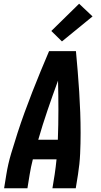

<svg xmlns="http://www.w3.org/2000/svg" viewBox="-20 -1009 540 1029"><path d="M2 0 14 -74Q23 -130 39.5 -185.5Q56 -241 74 -296.5Q92 -352 112 -407Q132 -462 153.5 -517Q175 -572 197.5 -626.5Q220 -681 243 -735H387Q392 -681 396.5 -626.5Q401 -572 404.5 -517Q408 -462 410 -407Q412 -352 412 -296.5Q412 -241 409.5 -185.5Q407 -130 398 -74L386 0H261L273 -74Q276 -94 278.5 -114.5Q281 -135 283 -155H156Q151 -135 146.5 -114.5Q142 -94 139 -74L127 0ZM290 -260Q293 -340 293 -419Q293 -498 291 -577Q262 -498 235 -419Q208 -340 185 -260ZM312 -787 255 -843 404 -989 476 -921Z"/></svg>

Font: Iosevka Term Curly XBd Obl
Style: Regular
Weight: 800
Italic angle: -9°
Designer: Belleve Invis
Foundry: Belleve Invis
Version: Version 32.3.0